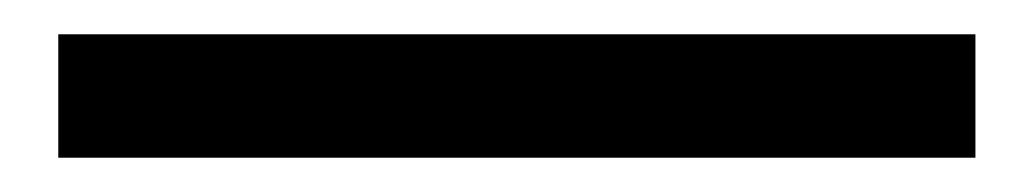

<svg xmlns="http://www.w3.org/2000/svg" viewBox="-20 55 602 112"><path d="M14 147V75H549V147Z"/></svg>

Font: Noto Sans SC Thin Medium
Style: Regular
Weight: 500
Version: Version 2.004-H2;hotconv 1.0.118;makeotfexe 2.5.65603